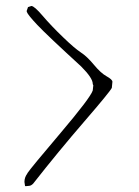

<svg xmlns="http://www.w3.org/2000/svg" viewBox="-20 -572 470 648"><path d="M70.3 -536.1 74.2 -546.9V-547.9L85.9 -551.8Q95.7 -551.8 124 -518.6Q152.3 -485.4 192.4 -446.8Q232.4 -408.2 252.9 -395Q273.4 -381.8 296.9 -353.5Q320.3 -325.2 339.8 -314.5Q359.4 -303.7 359.4 -295.9L357.4 -275.4Q350.6 -261.7 264.2 -161.6Q177.7 -61.5 91.8 47.9Q85 54.7 78.6 55.2Q72.3 55.7 68.4 56.2Q64.5 56.6 64.5 55.7L62.5 42Q62.5 26.4 72.3 13.7V12.7Q84 -4.9 184.6 -123.5Q285.2 -242.2 293 -266.6L294.9 -284.2Q293 -287.1 293 -289.1Q293 -308.6 253.9 -347.7Q137.7 -454.1 106 -487.8Q74.2 -521.5 70.3 -532.2Z"/></svg>

Font: Drukaatie burti
Style: Thin
Weight: 100
Version: Version 0.14